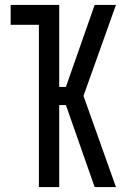

<svg xmlns="http://www.w3.org/2000/svg" viewBox="-20 -755 540 775"><path d="M362 0 246 -331H219V0H137V-655H23V-735H219V-404H246L362 -735H448L317 -368L448 0Z"/></svg>

Font: Iosevka Custom Medium
Style: Regular
Weight: 500
Monospace: yes
Designer: Belleve Invis
Foundry: Belleve Invis
Version: Version 32.5.0; ttfautohint (v1.8.4)